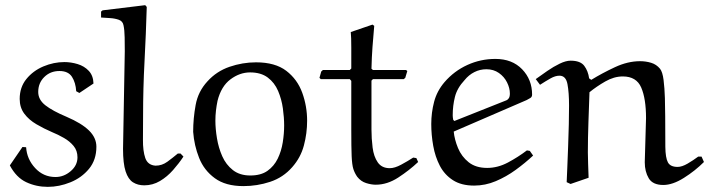

<svg xmlns="http://www.w3.org/2000/svg" viewBox="-20 -706 2744 743"><path d="M341.8 -382.8 287.1 -346.2 274.9 -353Q272.9 -386.2 258.5 -408.7Q244.1 -431.2 210 -431.2Q174.8 -431.2 151.4 -408Q127.9 -384.8 127.9 -350.1Q127.9 -320.3 155.5 -298.6Q183.1 -276.9 237.8 -253.9Q295.9 -229 324.5 -200.9Q353 -172.9 353 -138.2Q353 -87.4 324.5 -52.7Q295.9 -18.1 252.4 -0.5Q209 17.1 165 17.1Q120.1 17.1 81.5 -1Q43 -19 18.1 -65.9L66.9 -137.2L81.1 -136.2Q84 -90.3 116 -55.7Q147.9 -21 194.8 -21Q227.1 -21 253.4 -43.5Q279.8 -65.9 279.8 -97.2Q279.8 -123 264.9 -141.1Q250 -159.2 227.5 -172.1Q205.1 -185.1 181.2 -194.8Q150.4 -208 121.1 -225.1Q91.8 -242.2 74 -266.1Q56.2 -290 56.2 -323.2Q56.2 -368.2 82 -400.1Q107.9 -432.1 147.9 -449Q188 -465.8 229 -465.8Q254.9 -465.8 280.5 -458Q306.2 -450.2 323.5 -431.9Q340.8 -413.6 341.8 -382.8Z M668 -111.8H678.7L689.9 -100.1Q672.9 -74.2 649.9 -48.1Q627 -22 598.9 -5.4Q570.8 11.2 538.1 11.2Q513.2 11.2 494.6 -0.5Q476.1 -12.2 466.1 -42.7Q456.1 -73.2 456.1 -129.9L462.9 -507.8Q462.9 -532.7 462.4 -561.3Q461.9 -589.8 458 -607.9Q455.1 -624 439.9 -629.4Q424.8 -634.8 405.8 -636Q386.7 -637.2 371.1 -638.2V-661.1L377 -666L542 -686L547.9 -679.2Q544.9 -574.2 539.3 -469Q533.7 -363.8 533.7 -258.8Q533.7 -210 533.2 -166Q532.7 -122.1 542.2 -94.5Q551.8 -66.9 582 -64.9Q606.9 -64.9 627.9 -80.3Q648.9 -95.7 668 -111.8Z M921.9 14.2Q853 14.2 811.3 -16.4Q769.5 -46.9 750.5 -95Q731.4 -143.1 727.5 -195.8Q727.5 -247.6 737.1 -299.8Q746.6 -352.1 782.7 -391.1Q817.9 -430.2 868.2 -447.5Q918.5 -464.8 970.7 -464.8Q1044.9 -464.8 1087.9 -431.9Q1130.9 -398.9 1149.7 -346.9Q1168.5 -294.9 1168.5 -238.8Q1168.5 -189.9 1156 -143.1Q1143.6 -96.2 1110.8 -59.1Q1075.7 -19 1025.4 -2.4Q975.1 14.2 921.9 14.2ZM821.8 -315.9Q817.9 -296.9 815.7 -277.8Q813.5 -258.8 813.5 -238.8Q813.5 -208 819.6 -170.9Q825.7 -133.8 840.1 -101.3Q854.5 -68.8 881.1 -47.9Q907.7 -26.9 948.7 -26.9Q989.7 -26.9 1015.1 -44.9Q1040.5 -63 1054.7 -92Q1068.8 -121.1 1074.2 -155Q1079.6 -189 1079.6 -220.2Q1079.6 -251 1074.7 -286.4Q1069.8 -321.8 1056.2 -354Q1042.5 -386.2 1016.1 -406Q989.7 -425.8 947.8 -425.8Q907.7 -425.8 871.8 -398.9Q835.9 -372.1 821.8 -315.9Z M1337.4 -582 1421.4 -610.8 1428.2 -606Q1424.3 -563 1421.4 -523.4Q1418.5 -483.9 1417.5 -439.9L1423.3 -435.1H1551.3L1556.2 -431.2L1548.3 -404.8L1542.5 -399.9H1423.3L1417.5 -394V-205.1Q1417.5 -169.9 1421.9 -135Q1426.3 -100.1 1441.9 -77.6Q1457.5 -55.2 1488.3 -55.2Q1507.3 -55.2 1532.2 -68.6Q1557.1 -82 1579.1 -96.2L1591.3 -94.2L1598.1 -79.1Q1564 -46.9 1521.2 -19Q1478.5 8.8 1434.1 8.8Q1417 8.8 1396.7 2.4Q1376.5 -3.9 1362.3 -22Q1352.5 -36.1 1347.4 -52Q1342.3 -67.9 1340.8 -102.1Q1339.4 -136.2 1339.4 -203.1V-393.1L1333.5 -399.9H1221.2L1216.3 -404.8L1223.1 -429.2L1229.5 -435.1H1333.5L1339.4 -440.9Q1339.4 -479 1339.4 -521Q1339.4 -563 1337.4 -582Z M2018.1 -318.8 1735.8 -196.8Q1738.8 -166 1752.4 -133.1Q1766.1 -100.1 1793.7 -78.1Q1821.3 -56.2 1865.2 -56.2Q1906.2 -56.2 1945.6 -77.1Q1984.9 -98.1 2019 -124L2030.3 -122.1L2043 -104Q2012.2 -75.2 1975.6 -48.6Q1939 -22 1898.4 -4.9Q1857.9 12.2 1814.9 12.2Q1765.1 12.2 1732.7 -8.8Q1700.2 -29.8 1682.1 -64.5Q1664.1 -99.1 1656.5 -141.6Q1648.9 -184.1 1648.9 -226.1Q1648.9 -270 1659.9 -312Q1670.9 -354 1700.2 -388.2Q1737.3 -431.2 1788.6 -454.6Q1839.8 -478 1897 -478Q1961.9 -478 2000.5 -438Q2039.1 -397.9 2039.1 -339.8Q2039.1 -331.1 2032.5 -326.9Q2025.9 -322.8 2018.1 -318.8ZM1777.8 -396Q1749 -365.2 1740.5 -331.1Q1731.9 -296.9 1731.9 -259.8Q1731.9 -255.9 1732.4 -251.5Q1732.9 -247.1 1733.9 -242.2L1738.3 -237.8L1939.9 -317.9Q1944.8 -319.8 1949 -325.9Q1953.1 -332 1953.1 -344.2Q1953.1 -365.2 1942.1 -387.2Q1931.2 -409.2 1910.6 -423.6Q1890.1 -438 1862.3 -438Q1837.4 -438 1815.7 -427Q1793.9 -416 1777.8 -396Z M2257.8 -18.1 2188 5.9 2172.9 -1Q2173.8 -20 2175.3 -57.1Q2176.8 -94.2 2178.5 -138.7Q2180.2 -183.1 2181.2 -225.6Q2182.1 -268.1 2182.1 -297.9Q2182.1 -347.7 2176 -380.4Q2169.9 -413.1 2145 -413.1Q2128.9 -413.1 2110.4 -402.6Q2091.8 -392.1 2069.8 -377.9L2053.2 -399.9Q2074.2 -415 2098.1 -431.6Q2122.1 -448.2 2146 -459.7Q2169.9 -471.2 2188 -471.2Q2226.1 -471.2 2241 -451.2Q2255.9 -431.2 2259.8 -402.8L2268.1 -397Q2310.1 -422.9 2359.6 -446Q2409.2 -469.2 2457 -469.2Q2479 -469.2 2499.5 -463.1Q2520 -457 2534.2 -439.9Q2543.9 -427.7 2547.9 -396.5Q2551.8 -365.2 2553 -326.7Q2554.2 -288.1 2554.2 -255.9Q2554.2 -180.7 2554.7 -137.9Q2555.2 -95.2 2564.7 -77.6Q2574.2 -60.1 2602.1 -60.1Q2619.1 -60.1 2641.1 -73Q2663.1 -85.9 2682.1 -100.1H2694.8L2704.1 -79.1Q2669.9 -44.9 2626.5 -17.6Q2583 9.8 2546.9 9.8Q2505.9 9.8 2490.5 -16.1Q2475.1 -42 2475.1 -78.1L2480 -249Q2480 -324.2 2461.4 -367.2Q2442.9 -410.2 2390.1 -410.2Q2356 -410.2 2322 -390.6Q2288.1 -371.1 2261.2 -349.1Q2259.3 -294.9 2257.1 -232.9Q2254.9 -170.9 2254.9 -116.2Q2254.9 -95.2 2255.9 -71.5Q2256.8 -47.9 2257.8 -18.1Z"/></svg>

Font: Aref Ruqaa
Style: Regular
Weight: 400
Designer: Abdullah Aref
Version: Version 1.002